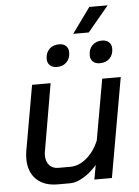

<svg xmlns="http://www.w3.org/2000/svg" viewBox="-58 -907 696 960"><g transform="rotate(-5 289.5 -427.0)"><path d="M47 -132Q47 -151 50 -170L108 -499H201L144 -168Q141 -155 141 -142Q141 -111 157.5 -92.5Q174 -74 202 -74H263Q306 -74 345 -107Q384 -140 406 -194L460 -499H553L465 0H377L390 -72Q359 -36 322.5 -14Q286 8 255 8H192Q124 8 85.5 -29.5Q47 -67 47 -132ZM427 -862H519L413 -735H335ZM192 -621Q192 -652 210.5 -670.5Q229 -689 260 -689Q282 -689 294.5 -677Q307 -665 307 -645Q307 -614 288.5 -595.5Q270 -577 240 -577Q218 -577 205 -589Q192 -601 192 -621ZM408 -621Q408 -652 426.5 -670.5Q445 -689 475 -689Q497 -689 510 -677Q523 -665 523 -645Q523 -614 504.5 -595.5Q486 -577 455 -577Q433 -577 420.5 -589Q408 -601 408 -621Z"/></g></svg>

Font: Bai Jamjuree Medium
Style: Italic
Weight: 500
Italic angle: -10°
Version: Version 1.000; ttfautohint (v1.6)